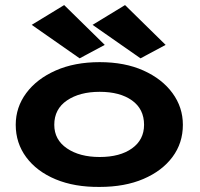

<svg xmlns="http://www.w3.org/2000/svg" viewBox="-20 -727 790 757"><path d="M373 10Q274 11 199.5 -20Q125 -51 83.5 -107Q42 -163 42 -235Q42 -304 83.5 -360Q125 -416 199.5 -449Q274 -482 373 -482Q472 -482 545.5 -449Q619 -416 660 -360Q701 -304 701 -235Q701 -163 660 -108Q619 -53 545.5 -21.5Q472 10 373 10ZM373 -108Q453 -108 500.5 -142Q548 -176 548 -235Q548 -297 500.5 -331Q453 -365 373 -365Q294 -365 244 -331Q194 -297 194 -235Q194 -176 244 -142Q294 -108 373 -108ZM294 -497 105 -629 233 -707 393 -550ZM534 -497 345 -629 473 -707 633 -550Z"/></svg>

Font: Inconsolata ExtraExpanded Black
Style: Regular
Weight: 900
Width: 8
Monospace: yes
Designer: Raph Levien, Cyreal, Brenton Simpson
Foundry: Raph Levien, Cyreal, Google
Version: Version 3.001; ttfautohint (v1.8.2.53-6de2)